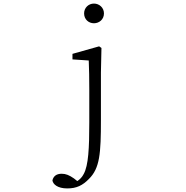

<svg xmlns="http://www.w3.org/2000/svg" viewBox="-20 -782 1040 1073"><path d="M356 271C408 271 442 254 477 218C538 158 544 76 544 -112V-376L547 -514L534 -523L385 -481V-450L476 -444C478 -395 479 -345 479 -278V-97C479 46 474 143 448 190C439 208 426 221 412 230L393 215C367 197 348 189 325 189C297 189 279 201 273 226C276 248 302 271 356 271ZM505 -652C535 -652 561 -674 561 -707C561 -739 535 -762 505 -762C475 -762 450 -739 450 -707C450 -674 475 -652 505 -652Z"/></svg>

Font: Kiri Minchoo Light
Style: Regular
Weight: 300
Designer: Ryoko NISHIZUKA 西塚涼子 (kana & ideographs); Frank Grießhammer (Latin, Greek & Cyrillic);
akenotsuki.com/eyeben/fonts/ (U+
Foundry: Adobe
akenotsuki.com/eyeben/fonts/
Version: Version 4.002;hotconv 1.0.119;makeotfexe 2.5.65604